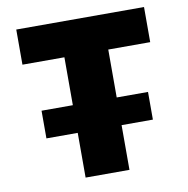

<svg xmlns="http://www.w3.org/2000/svg" viewBox="-81 -809 868 888"><g transform="rotate(-10 353.0 -365.0)"><path d="M103 -210V-340H250V-565H53V-730H653V-565H456V-340H603V-210H456V0H250V-210Z"/></g></svg>

Font: Mplus 1p Black
Style: Regular
Weight: 900
Version: Version 1.061